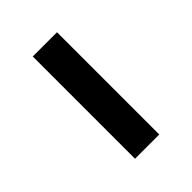

<svg xmlns="http://www.w3.org/2000/svg" viewBox="6 -839 389 389"><g transform="rotate(45 200.0 -645.0)"><path d="M53.5 -680.5H346.5V-611H53.5Z"/></g></svg>

Font: Lato 2
Style: Regular
Weight: 600
Designer: Lukasz Dziedzic with Adam Twardoch and Botio Nikoltchev
Foundry: tyPoland Lukasz Dziedzic
Version: Version 2.015; 2015-08-06; http://www.latofonts.com/